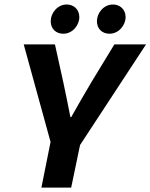

<svg xmlns="http://www.w3.org/2000/svg" viewBox="-20 -855 685 875"><path d="M168.7 0H304.4L344.8 -194L645.5 -652.7H501.2L396.8 -481C365.6 -429.1 332.9 -371.4 304.8 -321.6H300.8C291.2 -371.9 279 -430.1 268.3 -481L230.4 -652.7H88.1L210.4 -208.1L168.7 0ZM268.5 -701.3C310.9 -701.3 341.5 -740.3 341.5 -776.9C341.5 -813 315.2 -834.5 284.2 -834.5C241.8 -834.5 211.1 -795.5 211.1 -758.6C211.1 -722.8 235.8 -701.3 268.5 -701.3ZM479 -701.3C521.4 -701.3 552.4 -740.3 552.4 -776.9C552.4 -813 525.7 -834.5 494.8 -834.5C452.3 -834.5 421.7 -795.5 421.7 -758.6C421.7 -722.8 446.3 -701.3 479 -701.3Z"/></svg>

Font: Source Code Variable
Style: Italic
Weight: 400
Italic angle: -11°
Monospace: yes
Designer: Paul D. Hunt, Teo Tuominen
Foundry: Adobe Systems Incorporated
Version: Version 1.005;PS 1.0;hotconv 16.6.54;makeotf.lib2.5.65590